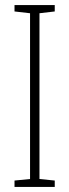

<svg xmlns="http://www.w3.org/2000/svg" viewBox="-20 -734 272 754"><path d="M195 0V-25L135 -31V-682L195 -689V-714H37V-689L98 -682V-31L37 -25V0Z"/></svg>

Font: Noto Sans Hebrew ExtraCondensed ExtraLight
Style: Regular
Weight: 200
Width: 2
Designer: Monotype Design Team
Foundry: Monotype Imaging Inc.
Version: Version 2.004